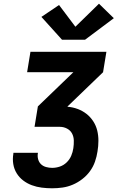

<svg xmlns="http://www.w3.org/2000/svg" viewBox="-20 -1014 640 1034"><path d="M261 0Q233 0 205 -3.5Q177 -7 151.5 -16.5Q126 -26 105 -42Q84 -58 70 -80.5Q56 -103 51.5 -130.5Q47 -158 52 -186Q52 -187 52 -188.5Q52 -190 52 -191H184Q184 -190 184 -189.5Q184 -189 184 -189Q181 -172 185.5 -156Q190 -140 201 -129.5Q212 -119 228 -114.5Q244 -110 261 -110Q282 -110 302.5 -117Q323 -124 339 -139.5Q355 -155 363.5 -175Q372 -195 375 -216Q378 -236 377.5 -257Q377 -278 368 -295Q359 -312 341 -321.5Q323 -331 302 -331H166L184 -441L375 -625H126L144 -735H553L535 -625L344 -441V-439Q372 -437 398.5 -427Q425 -417 446 -400.5Q467 -384 482 -361Q497 -338 503.5 -311.5Q510 -285 510 -256Q510 -227 505 -198Q501 -171 491.5 -143.5Q482 -116 464.5 -92Q447 -68 423 -49.5Q399 -31 372 -19.5Q345 -8 317 -4Q289 0 261 0ZM314 -800 203 -923 298 -987 386 -870 513 -994 593 -916 438 -800Z"/></svg>

Font: Iosevka Curly XBdEx
Style: Italic
Weight: 800
Width: 7
Italic angle: -9°
Monospace: yes
Designer: Belleve Invis
Foundry: Belleve Invis
Version: Version 11.1.0; ttfautohint (v1.8.3)